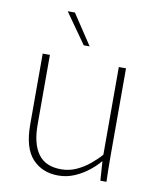

<svg xmlns="http://www.w3.org/2000/svg" viewBox="-83 -793 708 867"><g transform="rotate(10 271.0 -359.0)"><path d="M243 10Q169 10 124 -39Q79 -88 79 -195V-520H112V-201Q112 -113 145.5 -66.5Q179 -20 251 -20Q289 -20 322 -35.5Q355 -51 382 -73.5Q409 -96 428 -118V-520H461V-125Q461 -87 461.5 -58Q462 -29 463 0H435L429 -88H428Q409 -65 380.5 -42.5Q352 -20 317 -5Q282 10 243 10ZM255 -589 157 -728H190L282 -589Z"/></g></svg>

Font: Murecho ExtraLight
Style: Regular
Weight: 200
Designer: Neil Summerour
Foundry: Positype
Version: Version 1.010; ttfautohint (v1.8.3)